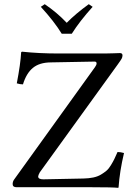

<svg xmlns="http://www.w3.org/2000/svg" viewBox="-20 -903 644 926"><path d="M41 -15.1Q41 -27.8 48.8 -38.1L438 -579.1Q445.8 -589.8 445.8 -597.2Q445.8 -606 436 -606L225.1 -602.1Q169.9 -601.6 138.4 -575.4Q106.9 -549.3 90.8 -496.1Q77.1 -496.1 61 -501Q79.1 -595.2 82 -650.9L85.9 -653.8Q167.5 -645 264.2 -645H484.9Q502 -645 528.1 -646Q554.2 -647 558.1 -647Q570.8 -647 570.8 -636.2Q570.8 -627.9 566.7 -620.1Q562.5 -612.3 546.9 -590.8L171.9 -71.8Q164.1 -57.6 164.1 -51.8Q164.1 -38.1 189 -38.1L381.8 -42Q408.2 -42.5 429.4 -46.9Q450.7 -51.3 466.6 -60.8Q482.4 -70.3 493.4 -79.6Q504.4 -88.9 514.9 -106.2Q525.4 -123.5 531.2 -135.5Q537.1 -147.5 546.9 -169.9Q561 -169.9 578.1 -165Q557.1 -76.7 551.8 1L549.8 2.9Q523.4 0 423.8 0H60.1Q41 0 41 -15.1ZM277.8 -740.2Q240.2 -801.3 176.8 -870.1L195.8 -882.8Q255.9 -841.8 301.8 -793Q344.2 -836.4 408.2 -882.8L426.8 -870.1Q363.8 -800.3 326.2 -740.2Z"/></svg>

Font: Common Serif
Style: Regular
Weight: 400
Designer: Philipp H. Poll, Khaled Hosny
Foundry: Stefan Peev, Context Ltd.
Version: Version 1.026